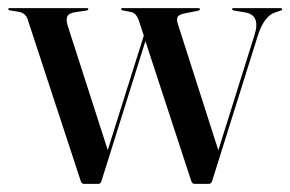

<svg xmlns="http://www.w3.org/2000/svg" viewBox="-28 -454 716 474"><path d="M214 0H180Q173.5 0 171.5 -6.5L40 -407Q34.5 -422.5 17 -425L-4 -428.5Q-7.5 -429 -7.5 -431.5Q-7.5 -434 -4.5 -434H186Q190 -434 190 -431Q190 -429 185.5 -428L158 -424Q142 -421.5 138.2 -413.5Q134.5 -405.5 139 -391L238 -83.5L327 -366L315 -402.5Q308.5 -422 295 -424.5L276.5 -428Q271 -429 271 -431.5Q271 -434 275 -434H461.5Q465.5 -434 465.5 -431Q465.5 -428.5 461 -427.5L428 -421Q413.5 -418 410.5 -412Q407.5 -406 411 -395L511 -83L600 -366.5Q616.5 -417 576.5 -423.5L549.5 -428Q545 -429 545 -431.5Q545 -434 548.5 -434H664Q668.5 -434 668.5 -431Q668.5 -428.5 664 -427.5L651.5 -423.5Q624 -414.5 608.5 -366L495.5 -6.5Q493.5 0 487 0H452.5Q446.5 0 444 -7.5L331 -352.5L222 -5.5Q220 0 214 0Z"/></svg>

Font: Fraunces144ptRegular
Style: Regular
Weight: 400
Version: Version 1.000;[0bf87f6ff]